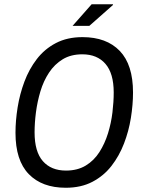

<svg xmlns="http://www.w3.org/2000/svg" viewBox="-20 -873 678 905"><path d="M290 12Q178 12 115.5 -52.5Q53 -117 53 -247Q53 -304 63 -366.5Q73 -429 95 -488Q117 -547 153.5 -594.5Q190 -642 243.5 -670Q297 -698 369 -698Q482 -698 544.5 -633Q607 -568 607 -437Q607 -380 597 -317.5Q587 -255 564.5 -196.5Q542 -138 505.5 -91Q469 -44 415.5 -16Q362 12 290 12ZM291 -69Q345 -69 384 -92.5Q423 -116 448.5 -156Q474 -196 489 -244.5Q504 -293 510 -343Q516 -393 516 -437Q516 -527 477 -572Q438 -617 368 -617Q314 -617 275.5 -593.5Q237 -570 211 -530.5Q185 -491 170.5 -442.5Q156 -394 149.5 -344Q143 -294 143 -249Q143 -158 182 -113.5Q221 -69 291 -69ZM322 -751 412 -853H512L513 -850L401 -751Z"/></svg>

Font: Archivo Narrow
Style: Italic
Weight: 400
Italic angle: -8°
Designer: Hector Gatti
Foundry: Omnibus-Type
Version: Version 3.002